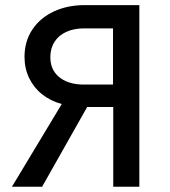

<svg xmlns="http://www.w3.org/2000/svg" viewBox="-20 -709 646 730"><path d="M410.6 1V-302.2H311.5L140.1 1H25.4L214.8 -313.5Q172.9 -324.7 140.9 -349.9Q108.9 -375 91.1 -411.6Q73.2 -448.2 73.2 -492.7Q73.2 -552.7 103.5 -597.4Q133.8 -642.1 185.5 -665.8Q237.3 -689.5 300.3 -689.5H509.8V1ZM409.7 -601.1H299.3Q261.2 -601.1 232.2 -587.9Q203.1 -574.7 187.3 -550Q171.4 -525.4 171.4 -491.7Q171.4 -444.8 203.1 -417.5Q234.9 -390.1 288.6 -387.7H409.7Z"/></svg>

Font: Acari Sans Medium
Style: Regular
Weight: 500
Designer: Alfredo Marco Pradil and Stefan Peev
Foundry: Hanken Design Co.
Version: Version 1.045